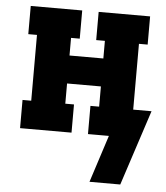

<svg xmlns="http://www.w3.org/2000/svg" viewBox="-52 -566 704 814"><g transform="rotate(5 300.0 -159.5)"><path d="M359 201 424 0H335V-120H372V-206H228V-120H265V0H46V-120H83V-400H46V-520H265V-400H228V-325H372V-400H335V-520H554V-400H517V-120H595L490 201Z"/></g></svg>

Font: Iosevka Etoile Heavy
Style: Regular
Weight: 900
Designer: Belleve Invis
Foundry: Belleve Invis
Version: Version 22.1.2; ttfautohint (v1.8.4)